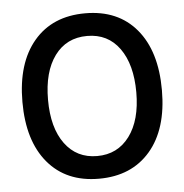

<svg xmlns="http://www.w3.org/2000/svg" viewBox="-45 -583 624 650"><g transform="rotate(-5 267.0 -258.0)"><path d="M417 -257.5Q417 -352 377.5 -407Q338 -462 267.5 -462Q197 -462 157 -407.5Q117 -353 117 -258Q117 -163 157 -108.5Q197 -54 266.5 -54Q336 -54 376.5 -108.5Q417 -163 417 -257.5ZM30 -258Q30 -390 93 -464.5Q156 -539 267.5 -539Q379 -539 441.5 -464.5Q504 -390 504 -257.5Q504 -125 440.5 -51Q377 23 266 23Q155 23 92.5 -51.5Q30 -126 30 -258Z"/></g></svg>

Font: Autonym
Style: Regular
Weight: 500
Version: Version 1.0.20131126